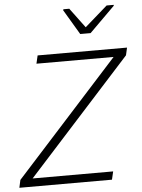

<svg xmlns="http://www.w3.org/2000/svg" viewBox="-64 -966 752 1014"><g transform="rotate(-5 312.5 -459.5)"><path d="M-3 0 6 -41 553 -645H144L154 -688H628L619 -648L71 -43H498L488 0ZM388 -781 309 -914 311 -919H342L420 -814L540 -919H578L577 -914L443 -781Z"/></g></svg>

Font: Saira ExtraLight
Style: Italic
Weight: 200
Italic angle: -12°
Designer: Hector Gatti with collaboration of the Omnibus-Type team
Foundry: Omnibus-Type
Version: Version 1.100; ttfautohint (v1.8.3)